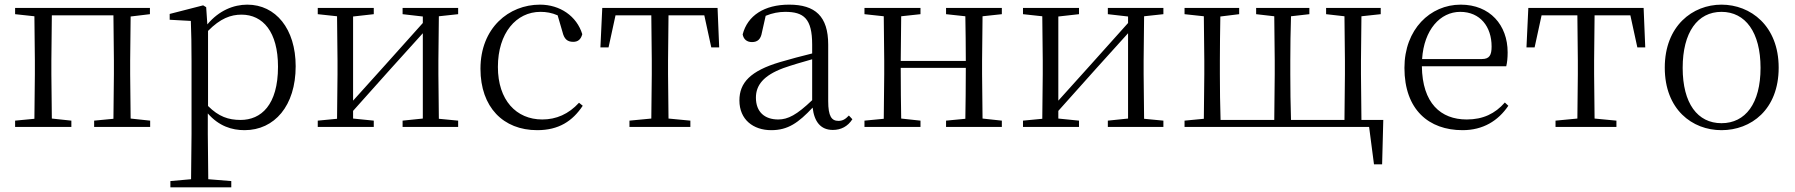

<svg xmlns="http://www.w3.org/2000/svg" viewBox="-20 -546 7722 826"><path d="M45 -485 128 -476 130 -285V-227L128 -35L45 -27V0H287V-27L203 -36L201 -227V-285L203 -480H468L470 -285V-227L468 -35L385 -27V0H626V-27L542 -36L540 -227V-285L542 -475L625 -485V-512H45Z M1032 14C1161 14 1252 -91 1252 -261C1252 -422 1166 -526 1044 -526C985 -526 922 -501 872 -441L867 -515L854 -523L710 -486V-461L801 -456C803 -406 804 -351 804 -282V30L802 225L713 233V260H975V233L876 225L874 30V-58C922 -3 978 14 1032 14ZM875 -413C928 -467 973 -483 1019 -483C1111 -483 1176 -409 1176 -259C1176 -94 1103 -30 1015 -30C963 -30 921 -44 875 -90Z M1712 -485 1799 -475V-447L1635 -264L1499 -113V-475L1588 -485V-512H1347V-485L1430 -476L1432 -285V-227L1430 -35L1347 -27V0H1588V-27L1499 -36V-69L1659 -248L1799 -403V-36L1712 -27V0H1951V-27L1868 -35L1866 -227V-285L1868 -476L1951 -485V-512H1712Z M2291 14C2384 14 2443 -25 2487 -91L2471 -104C2426 -55 2373 -32 2313 -32C2201 -32 2122 -115 2122 -258C2122 -404 2201 -495 2305 -495C2330 -495 2354 -491 2379 -480L2400 -408C2407 -379 2420 -366 2446 -366C2466 -366 2479 -376 2485 -399C2461 -477 2389 -526 2303 -526C2169 -526 2047 -426 2047 -250C2047 -85 2145 14 2291 14Z M2781 0H2950V-27L2856 -36L2854 -227V-285L2856 -480H3010L3040 -342H3074L3067 -512H2571L2563 -342H2598L2628 -480H2782L2784 -285V-227L2782 -36L2688 -27V0Z M3563 13C3598 13 3627 -2 3647 -33L3632 -49C3616 -32 3604 -26 3587 -26C3558 -26 3543 -45 3543 -111V-354C3543 -476 3487 -526 3375 -526C3268 -526 3196 -479 3175 -398C3179 -377 3193 -365 3215 -365C3238 -365 3253 -376 3258 -407L3274 -478C3303 -490 3331 -495 3358 -495C3438 -495 3474 -466 3474 -354V-316C3429 -305 3380 -292 3336 -279C3208 -241 3161 -190 3161 -114C3161 -31 3221 14 3298 14C3370 14 3415 -18 3476 -83C3483 -23 3510 13 3563 13ZM3474 -115C3408 -52 3370 -32 3328 -32C3270 -32 3232 -64 3232 -126C3232 -179 3264 -221 3350 -253C3387 -266 3431 -279 3474 -291Z M4050 -485 4133 -476C4134 -422 4135 -343 4135 -284H3855L3857 -476L3940 -485V-512H3699V-485L3782 -476L3784 -285V-227L3782 -35L3699 -27V0H3940V-27L3857 -36C3856 -91 3855 -176 3855 -254H4135C4135 -176 4134 -91 4133 -35L4050 -27V0H4290V-27L4207 -36L4205 -227V-285L4207 -476L4290 -485V-512H4050Z M4746 -485 4833 -475V-447L4669 -264L4533 -113V-475L4622 -485V-512H4381V-485L4464 -476L4466 -285V-227L4464 -35L4381 -27V0H4622V-27L4533 -36V-69L4693 -248L4833 -403V-36L4746 -27V0H4985V-27L4902 -35L4900 -227V-285L4902 -476L4985 -485V-512H4746Z M5076 0H5870L5891 161H5926L5931 -30H5837L5835 -227V-285L5837 -476L5920 -485V-512H5685V-485L5764 -476L5766 -285V-227L5764 -30H5534C5532 -85 5531 -171 5531 -227V-285C5531 -339 5532 -420 5534 -476L5613 -485V-512H5384V-485L5462 -476L5464 -285V-227L5462 -30H5231C5229 -85 5228 -171 5228 -227V-285C5228 -338 5229 -420 5230 -475L5311 -485V-512H5076V-485L5159 -476L5161 -285V-227L5159 -35L5076 -27Z M6272 14C6360 14 6425 -26 6469 -91L6454 -105C6412 -57 6360 -32 6290 -32C6178 -32 6099 -102 6097 -261H6460C6464 -277 6466 -297 6466 -321C6466 -438 6390 -526 6264 -526C6133 -526 6022 -420 6022 -254C6022 -74 6127 14 6272 14ZM6098 -292C6106 -418 6176 -495 6262 -495C6348 -495 6397 -431 6397 -346C6397 -309 6388 -292 6355 -292Z M6765 0H6934V-27L6840 -36L6838 -227V-285L6840 -480H6994L7024 -342H7058L7051 -512H6555L6547 -342H6582L6612 -480H6766L6768 -285V-227L6766 -36L6672 -27V0Z M7386 14C7513 14 7632 -74 7632 -255C7632 -435 7511 -526 7386 -526C7262 -526 7142 -435 7142 -255C7142 -75 7260 14 7386 14ZM7386 -16C7283 -16 7219 -101 7219 -254C7219 -407 7283 -495 7386 -495C7489 -495 7554 -407 7554 -254C7554 -101 7489 -16 7386 -16Z"/></svg>

Font: Noto Serif KR Light
Style: Regular
Weight: 300
Designer: Ryoko NISHIZUKA 西塚涼子 (kana & ideographs); Frank Grießhammer (Latin, Greek & Cyrillic); Wenlong ZHANG 张文龙 (bopomofo); San
Foundry: Adobe
Version: Version 2.001;hotconv 1.1.0;makeotfexe 2.6.0